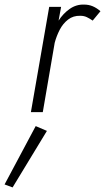

<svg xmlns="http://www.w3.org/2000/svg" viewBox="-87 -490 459 839"><path d="M318 -400 352 -441Q336 -455 318.5 -462.5Q301 -470 280 -470Q246 -471 217.5 -451Q189 -431 169 -400L180 -460H128L48 0H100L152 -303Q160 -333 174 -360Q188 -387 210.5 -404.5Q233 -422 264 -421Q280 -421 292.5 -415Q305 -409 318 -400ZM69 61 -67 316 -32 329 118 82Z"/></svg>

Font: Jost* 300 Light Italic
Style: Italic
Weight: 300
Italic angle: -10°
Version: Version 3.200; ttfautohint (v0.97) -l 8 -r 50 -G 200 -x 14 -